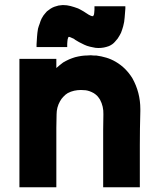

<svg xmlns="http://www.w3.org/2000/svg" viewBox="-20 -748 640 777"><path d="M169.9 -702.1Q177.7 -708 184.6 -712.9Q192.4 -717.8 200.2 -720.7Q209 -723.6 216.8 -725.6Q224.6 -726.6 233.4 -727.5Q234.4 -727.5 235.4 -727.5Q251 -727.5 265.6 -723.6Q280.3 -719.7 295.9 -713.9Q299.8 -711.9 303.7 -710Q308.6 -707 312.5 -705.1Q316.4 -703.1 319.3 -701.2Q322.3 -699.2 325.2 -697.3Q325.2 -697.3 325.2 -697.3Q325.2 -697.3 325.2 -697.3Q332 -693.4 338.9 -688.5Q345.7 -684.6 352.5 -682.6Q353.5 -682.6 354.5 -682.6Q355.5 -682.6 356.4 -682.6Q356.4 -682.6 357.4 -682.6Q357.4 -682.6 357.4 -682.6Q357.4 -682.6 357.4 -682.6Q357.4 -682.6 357.4 -682.6Q357.4 -682.6 357.4 -682.6Q357.4 -682.6 357.4 -682.6Q357.4 -682.6 357.4 -682.6Q357.4 -683.6 357.4 -683.6Q359.4 -686.5 360.4 -689.5Q360.4 -692.4 361.3 -696.3Q362.3 -702.1 362.3 -709Q362.3 -715.8 362.3 -722.7Q364.3 -722.7 367.2 -722.7Q369.1 -722.7 372.1 -722.7Q384.8 -722.7 397.5 -722.7Q410.2 -722.7 422.9 -722.7Q430.7 -722.7 439.5 -722.7Q447.3 -722.7 456.1 -722.7Q463.9 -722.7 471.7 -722.7Q479.5 -722.7 487.3 -722.7Q487.3 -720.7 487.3 -717.8Q487.3 -715.8 487.3 -712.9Q486.3 -694.3 484.4 -676.8Q483.4 -659.2 478.5 -641.6Q474.6 -627.9 469.7 -615.2Q463.9 -603.5 456.1 -591.8Q455.1 -589.8 445.3 -579.1Q436.5 -568.4 420.9 -561.5Q410.2 -557.6 400.4 -555.7Q389.6 -553.7 377.9 -553.7Q366.2 -553.7 355.5 -556.6Q343.8 -558.6 332 -562.5Q321.3 -566.4 310.5 -572.3Q299.8 -577.1 289.1 -584Q289.1 -584 289.1 -584Q289.1 -584 289.1 -584Q287.1 -585 284.2 -586.9Q281.2 -588.9 279.3 -590.8Q275.4 -592.8 270.5 -594.7Q266.6 -596.7 261.7 -598.6Q260.7 -598.6 259.8 -598.6Q258.8 -598.6 257.8 -598.6Q257.8 -598.6 257.8 -598.6Q256.8 -598.6 256.8 -598.6Q256.8 -598.6 256.8 -598.6Q256.8 -598.6 256.8 -598.6Q256.8 -597.7 256.8 -597.7Q256.8 -597.7 256.8 -597.7Q254.9 -593.8 253.9 -589.8Q252.9 -585.9 252.9 -582Q252 -576.2 252 -570.3Q252 -564.5 252 -557.6Q249 -557.6 247.1 -557.6Q244.1 -557.6 242.2 -557.6Q229.5 -557.6 216.8 -557.6Q204.1 -557.6 191.4 -557.6Q183.6 -557.6 174.8 -557.6Q167 -557.6 159.2 -557.6Q151.4 -557.6 143.6 -557.6Q135.7 -557.6 127.9 -557.6Q127.9 -560.5 127.9 -563.5Q127.9 -565.4 127.9 -568.4Q128.9 -584 129.9 -599.6Q130.9 -615.2 133.8 -631.8Q136.7 -642.6 140.6 -652.3Q143.6 -663.1 148.4 -672.9Q156.2 -687.5 163.1 -694.3Q169.9 -702.1 169.9 -702.1ZM208 -472.7Q213.9 -478.5 221.7 -484.4Q228.5 -490.2 235.4 -495.1Q247.1 -502 259.8 -507.8Q271.5 -512.7 284.2 -516.6Q311.5 -523.4 331.1 -523.4Q350.6 -524.4 346.7 -524.4Q352.5 -523.4 358.4 -523.4Q363.3 -523.4 369.1 -523.4Q390.6 -520.5 410.2 -514.6Q429.7 -508.8 448.2 -498Q469.7 -485.4 486.3 -468.8Q502.9 -452.1 515.6 -431.6Q547.9 -374 547.9 -306.6Q547.9 -301.8 547.9 -297.9Q545.9 -225.6 545.9 -159.2Q545.9 -134.8 545.9 -110.4Q545.9 -85.9 545.9 -61.5Q545.9 -43 545.9 -25.4Q545.9 -7.8 545.9 9.8Q543.9 9.8 541 9.8Q538.1 9.8 536.1 9.8Q521.5 9.8 506.8 9.8Q492.2 9.8 477.5 9.8Q466.8 9.8 457 9.8Q447.3 9.8 437.5 9.8Q426.8 9.8 417 9.8Q407.2 9.8 397.5 9.8Q397.5 7.8 397.5 4.9Q397.5 2.9 397.5 0Q397.5 -33.2 397.5 -66.4Q397.5 -99.6 397.5 -132.8Q397.5 -155.3 397.5 -177.7Q397.5 -200.2 397.5 -222.7Q397.5 -252 398.4 -285.2Q399.4 -317.4 384.8 -344.7Q379.9 -352.5 374 -359.4Q367.2 -366.2 359.4 -371.1Q341.8 -380.9 326.2 -382.8Q309.6 -383.8 307.6 -383.8Q293.9 -383.8 280.3 -380.9Q266.6 -377.9 253.9 -371.1Q244.1 -365.2 236.3 -356.4Q228.5 -348.6 222.7 -337.9Q209 -313.5 209 -285.2Q208 -257.8 208 -230.5Q208 -208 208 -184.6Q208 -162.1 208 -139.6Q208 -118.2 208 -96.7Q208 -75.2 208 -53.7Q208 -38.1 208 -21.5Q208 -5.9 208 9.8Q205.1 9.8 203.1 9.8Q200.2 9.8 198.2 9.8Q183.6 9.8 168.9 9.8Q154.3 9.8 139.6 9.8Q128.9 9.8 119.1 9.8Q109.4 9.8 98.6 9.8Q88.9 9.8 79.1 9.8Q69.3 9.8 58.6 9.8Q58.6 7.8 58.6 4.9Q58.6 2.9 58.6 0Q58.6 -56.6 58.6 -113.3Q58.6 -170.9 58.6 -227.5Q58.6 -266.6 58.6 -305.7Q58.6 -344.7 58.6 -383.8Q58.6 -415 58.6 -446.3Q58.6 -478.5 58.6 -509.8Q61.5 -509.8 64.5 -509.8Q66.4 -509.8 69.3 -509.8Q84 -509.8 98.6 -509.8Q113.3 -509.8 127.9 -509.8Q137.7 -509.8 147.5 -509.8Q158.2 -509.8 168 -509.8Q177.7 -509.8 187.5 -509.8Q198.2 -509.8 208 -509.8Q208 -507.8 208 -504.9Q208 -502.9 208 -500Q208 -493.2 208 -487.3Q208 -480.5 208 -474.6Q208 -473.6 208 -473.6Q208 -472.7 208 -472.7Z"/></svg>

Font: LeFont
Style: Bold
Weight: 800
Designer: Leryon MEDIA
Version: Version 1.0